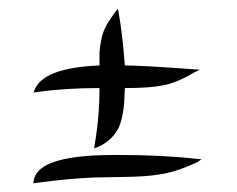

<svg xmlns="http://www.w3.org/2000/svg" viewBox="-20 -442 544 440"><path d="M63 -22.9C111.3 -29.3 155.3 -33.7 194.8 -35.2C204.1 -35.6 219.2 -35.6 240.7 -36.1C261.7 -36.6 277.8 -36.6 288.1 -37.1C317.9 -38.1 342.8 -41 362.8 -45.4C382.8 -49.8 405.3 -58.1 431.2 -69.8L441.9 -77.1L429.2 -78.1C377.9 -84 317.9 -86.9 249 -86.9C228.5 -86.9 211.9 -86.4 199.2 -85.9C109.9 -81.5 62.5 -62.5 57.1 -27.8L56.2 -22ZM64.9 -231C108.4 -237.3 155.8 -240.2 208 -240.2C208 -194.8 204.1 -151.4 196.8 -109.9L195.8 -102.1L204.1 -105C226.1 -114.3 242.2 -130.9 250.5 -146.5C254.4 -153.8 257.8 -164.1 260.3 -176.3C262.7 -188.5 264.2 -198.7 264.6 -207C265.1 -215.3 265.6 -226.1 266.1 -240.2C304.7 -240.2 334 -242.2 355 -246.6C375.5 -250.5 399.4 -260.7 426.8 -276.9L438 -282.2L423.8 -283.2C344.2 -289.1 291.5 -292 266.1 -292C262.2 -343.8 257.3 -383.8 252 -412.1L250 -421.9L243.2 -413.1C230.5 -396 222.2 -382.3 217.8 -371.1C213.4 -359.9 210 -343.8 208 -323.2V-292C121.6 -288.6 72.3 -269.5 59.1 -235.8L57.1 -230Z"/></svg>

Font: Dancing Script
Style: Regular
Weight: 800
Designer: Pablo Impallari
Foundry: Pablo Impallari
Version: Version 2.001